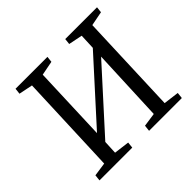

<svg xmlns="http://www.w3.org/2000/svg" viewBox="-168 -904 1098 1098"><g transform="rotate(-45 381.5 -355.0)"><path d="M561 -494 233 -132 229 -49 323 -37 319 0H54L58 -37L141 -49L165 -657L81 -674L85 -710H343L339 -674L252 -657L235 -201L563 -563L567 -657L483 -674L487 -710H744L740 -674L653 -657L630 -49L724 -37L720 0H455L459 -37L542 -49Z"/></g></svg>

Font: Literata 36pt
Style: Italic
Weight: 400
Italic angle: -2°
Designer: Latin by Veronika Burian and Jose Scaglione. Greek by Irene Vlachou. Cyrillic by Vera Evstafieva
Foundry: TypeTogether
Version: Version 3.002